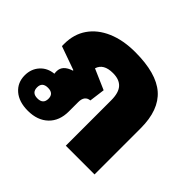

<svg xmlns="http://www.w3.org/2000/svg" viewBox="-127 -698 879 879"><g transform="rotate(45 312.5 -259.0)"><path d="M140 10Q82 10 48.5 -19Q15 -48 15 -95Q15 -136 40 -164Q65 -192 106 -196Q105 -201 105 -206V-211Q105 -250 156 -266V-269L41 -310V-325Q41 -387 72.5 -432.5Q104 -478 162 -503Q220 -528 298 -528Q435 -528 498.5 -472.5Q562 -417 562 -299V0H376V-294Q376 -343 355.5 -365.5Q335 -388 294 -388Q233 -388 220 -345L319 -302L309 -226Q275 -223 275 -181V-121Q275 -60 238.5 -25Q202 10 140 10ZM131 -61Q168 -61 168 -96Q168 -130 131 -130Q94 -130 94 -96Q94 -61 131 -61Z"/></g></svg>

Font: Noto Sans Thai Looped UI Black
Style: Regular
Weight: 900
Designer: Cadson Demak Team
Foundry: Cadson Demak Co., Ltd.
Version: Version 1.000